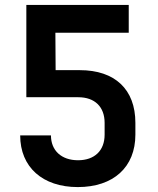

<svg xmlns="http://www.w3.org/2000/svg" viewBox="-20 -750 640 780"><path d="M296 10C441 10 530 -71 530 -203V-251C530 -387 447 -465 304 -465H206L205 -617H503V-730H87V-355H298C365 -355 405 -316 405 -251V-203C405 -138 364 -99 297 -99C230 -99 187 -138 187 -200H62C62 -71 153 10 296 10Z"/></svg>

Font: JetBrains Mono
Style: Bold
Weight: 558
Monospace: yes
Designer: Philipp Nurullin, Konstantin Bulenkov
Foundry: JetBrains
Version: Version 2.305